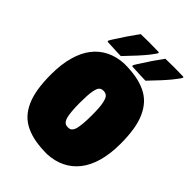

<svg xmlns="http://www.w3.org/2000/svg" viewBox="-221 -861 969 969"><g transform="rotate(45 263.5 -376.0)"><path d="M25.4 -293.2Q25.4 -364.3 40.8 -419.8Q56.2 -475.3 85.1 -512.5Q114 -549.6 155.2 -569.8Q196.3 -590.1 248 -592.8Q295.7 -592.8 333 -586.3Q370.4 -579.8 401.5 -565.3Q432.6 -550.8 454.6 -527.6Q476.6 -504.4 491.8 -471.2Q507.1 -438 514.3 -393.8Q521.5 -349.6 521.5 -293.2Q521.5 -222.2 505.9 -166.6Q490.2 -111.1 460.8 -74.1Q431.4 -37.1 390.1 -17Q348.9 3.2 296.9 5.9Q249.5 5.9 212.3 -0.6Q175 -7.1 144.2 -21.5Q113.3 -35.9 91.4 -59Q69.6 -82 54.6 -115.2Q39.6 -148.4 32.5 -192.5Q25.4 -236.6 25.4 -293.2ZM229.5 -293.2Q229.5 -259 231.8 -235.1Q234.1 -211.2 237.7 -197.4Q241.2 -183.6 247.3 -176Q253.4 -168.5 259.5 -166.3Q265.6 -164.1 274.4 -164.1Q283.2 -164.1 289.1 -166.3Q294.9 -168.5 300.8 -176Q306.6 -183.6 309.9 -197.4Q313.2 -211.2 315.3 -235.1Q317.4 -259 317.4 -293.2Q317.4 -321.5 315.9 -342.9Q314.5 -364.3 311.3 -378.2Q308.1 -392.1 304.4 -401Q300.8 -409.9 295 -414.3Q289.3 -418.7 284.1 -420.3Q278.8 -421.9 271.5 -421.9Q264.2 -421.9 259.2 -420.4Q254.2 -418.9 249 -414.4Q243.9 -409.9 240.6 -401Q237.3 -392.1 234.6 -378.1Q231.9 -364 230.7 -342.9Q229.5 -321.8 229.5 -293.2ZM284.9 -615.5Q284.9 -617.7 287.8 -623Q290.8 -628.4 296.6 -637.2L302.5 -646.2Q335.9 -700 377.7 -756.8Q400.4 -757.8 436 -757.8Q479 -757.8 503.7 -756.8Q508.5 -756.8 508.5 -752.7Q508.5 -747.3 477.8 -709.2Q449.5 -674.1 385 -607.4Q366.2 -607.4 289.8 -611.3Q284.9 -611.8 284.9 -615.5ZM109.1 -615.5Q109.1 -616.7 110.4 -619.4Q111.6 -622.1 113.9 -625.9Q116.2 -629.6 118 -632.7Q119.9 -635.7 122.4 -639.8Q125 -643.8 125.7 -644.8Q157.5 -695.8 201.9 -756.8Q224.6 -757.8 260.3 -757.8Q303.2 -757.8 327.9 -756.8Q332.8 -756.8 332.8 -752.7Q332.8 -748.3 307.4 -715.8Q276.6 -677 209.2 -607.4Q190.4 -607.4 114 -611.3Q109.1 -611.8 109.1 -615.5Z"/></g></svg>

Font: Digitalt
Style: Medium
Weight: 500
Designer: gluk
Foundry: gluk
Version: Version 0.60